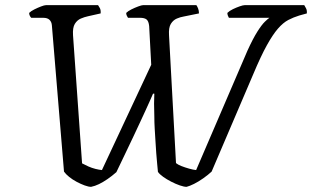

<svg xmlns="http://www.w3.org/2000/svg" viewBox="-20 -724 1209 744"><path d="M333 0Q323 0 308 -5.5Q293 -11 277 -19.5Q261 -28 248 -38.5Q235 -49 228 -59L181 -626Q180 -639 172 -647Q164 -655 148 -655H101Q98 -658 95.5 -663Q93 -668 93 -674Q100 -681 113 -687.5Q126 -694 139 -699Q152 -704 158 -704H360Q363 -700 367 -692.5Q371 -685 370 -672L321 -661Q307 -658 293 -652Q279 -646 270 -631.5Q261 -617 263 -587L298 -91Q309 -85 322.5 -79Q336 -73 350 -69.5Q364 -66 375 -65L566 -473L558 -623Q556 -642 548 -648.5Q540 -655 523 -655H476Q474 -658 471.5 -663Q469 -668 469 -674Q476 -681 489 -687.5Q502 -694 515.5 -699Q529 -704 534 -704H741Q744 -700 747.5 -691.5Q751 -683 751 -672L692 -660Q679 -658 665 -652Q651 -646 642 -631.5Q633 -617 635 -587L662 -92Q669 -86 683 -80.5Q697 -75 713 -70.5Q729 -66 740 -65L939 -528Q960 -574 977 -601Q994 -628 1006.5 -640Q1019 -652 1024 -655H867Q865 -658 863 -663.5Q861 -669 861 -674Q869 -682 882.5 -688.5Q896 -695 909 -699.5Q922 -704 928 -704H1159Q1161 -700 1165.5 -692.5Q1170 -685 1169 -672L1140 -664Q1117 -657 1097 -646.5Q1077 -636 1057 -613Q1037 -590 1014 -548.5Q991 -507 962 -438L800 -59Q786 -46 767.5 -33Q749 -20 732 -11.5Q715 -3 703 0Q693 0 677 -5.5Q661 -11 643.5 -20Q626 -29 612 -39Q598 -49 592 -58Q591 -71 589 -89.5Q587 -108 585.5 -130Q584 -152 582.5 -176Q581 -200 579.5 -225Q578 -250 578 -274Q577 -303 577 -323Q577 -343 578 -361H573Q568 -349 560.5 -332.5Q553 -316 543.5 -295Q534 -274 522 -248.5Q510 -223 496 -193Q482 -163 465.5 -129Q449 -95 431 -57Q414 -42 396.5 -30Q379 -18 363.5 -10.5Q348 -3 333 0Z"/></svg>

Font: Texturina Medium 12pt Light
Style: Italic
Weight: 300
Italic angle: -11°
Version: Version 1.002